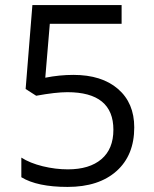

<svg xmlns="http://www.w3.org/2000/svg" viewBox="-20 -734 612 764"><path d="M272 -436Q384.8 -436 449.5 -380.1Q514.2 -324.2 514.2 -227.1Q514.2 -116.2 443.6 -53.2Q373 9.8 249 9.8Q128.4 9.8 64.9 -28.8V-106.9Q99.1 -85 149.9 -72.5Q200.7 -60.1 250 -60.1Q335.9 -60.1 383.5 -100.6Q431.2 -141.1 431.2 -217.8Q431.2 -367.2 248 -367.2Q201.7 -367.2 124 -353L82 -379.9L108.9 -713.9H463.9V-639.2H178.2L160.2 -424.8Q216.3 -436 272 -436Z"/></svg>

Font: f0_58959 
Style: Regular
Weight: 400
Foundry: Ascender Corporation
Version: Version 1.10